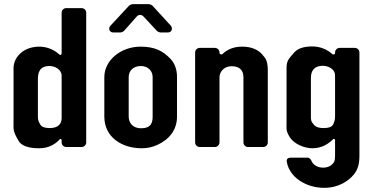

<svg xmlns="http://www.w3.org/2000/svg" viewBox="-20 -706 1791 922"><path d="M169 -482C91 -482 45 -430 45 -379V-122C45 -84 41 -78 69 -30C82 -6 117 6 169 6C215 6 247 -15 267 -37C270 -41 276 -38 276 -33V-22C276 -10 286 0 298 0H372C384 0 394 -10 394 -22V-645C394 -657 384 -667 372 -667H298C286 -667 276 -657 276 -645V-449C276 -443 269 -440 265 -444C242 -466 207 -482 169 -482ZM276 -344V-139C276 -114 262 -91 219 -91C196 -91 181 -96 174 -107C161 -127 162 -138 162 -153V-324C162 -355 168 -389 218 -389C246 -389 275 -371 276 -344Z M661 6C686 6 711 1 735 -10C791 -35 830 -81 830 -146V-336C830 -371 820 -400 800 -422C763 -462 722 -482 655 -482C560 -482 481 -416 481 -336V-146C481 -47 565 6 661 6ZM657 -389C690 -389 713 -366 713 -336V-148C713 -118 707 -90 657 -90C620 -90 598 -114 598 -146V-336C598 -363 617 -389 657 -389ZM669 -627 734 -557C737 -554 747 -550 751 -550H786C804 -550 812 -569 800 -583L712 -679C709 -682 699 -686 695 -686H617C613 -686 603 -682 600 -679L510 -582C498 -569 506 -550 524 -550H558C562 -550 572 -554 575 -557L637 -627C646 -637 660 -637 669 -627Z M1247 -435C1224 -467 1189 -482 1143 -482C1104 -482 1073 -470 1049 -447C1044 -442 1034 -445 1034 -452V-454C1034 -466 1024 -476 1012 -476H939C927 -476 917 -466 917 -454V-22C917 -10 927 0 939 0H1012C1024 0 1034 -10 1034 -22V-335C1034 -359 1054 -388 1092 -388C1129 -388 1149 -370 1149 -335V-22C1149 -10 1159 0 1171 0H1244C1256 0 1266 -10 1266 -22V-370C1266 -388 1264 -418 1247 -435Z M1479 -483C1438 -483 1410 -473 1393 -454C1366 -423 1356 -415 1356 -378V-114C1356 -84 1353 -77 1373 -45C1392 -17 1437 6 1481 6C1525 6 1559 -16 1580 -38C1583 -41 1589 -38 1589 -34V40C1589 55 1588 65 1584 72C1573 90 1555 99 1531 99C1505 99 1482 85 1475 65C1474 60 1464 51 1459 51H1378C1364 51 1355 56 1357 70C1369 145 1449 196 1537 196C1606 196 1654 163 1680 131C1700 105 1706 79 1706 40V-454C1706 -466 1696 -476 1684 -476H1611C1599 -476 1589 -466 1589 -454V-451C1589 -445 1580 -442 1575 -447C1551 -468 1519 -483 1479 -483ZM1588 -353C1589 -348 1589 -340 1589 -331V-150C1589 -134 1588 -128 1581 -111C1581 -110 1579 -107 1579 -107C1572 -96 1558 -91 1533 -91C1512 -91 1498 -96 1489 -105C1472 -124 1473 -131 1473 -150V-331C1473 -358 1482 -390 1531 -390C1555 -390 1583 -376 1588 -353Z"/></svg>

Font: DIN Rundschrift
Style: Breit
Weight: 400
Width: 7
Version: Version 1.027